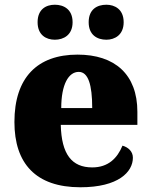

<svg xmlns="http://www.w3.org/2000/svg" viewBox="-20 -782 638 812"><path d="M430 -614C465 -614 503 -634 503 -688C503 -743 465 -762 430 -762C391 -762 355 -743 355 -688C355 -634 391 -614 430 -614ZM212 -614C249 -614 287 -634 287 -688C287 -743 249 -762 212 -762C175 -762 139 -743 139 -688C139 -634 175 -614 212 -614ZM320 10C481 10 542 -55 542 -115C542 -141 523 -159 498 -166C476 -113 438 -74 370 -74C284 -74 240 -129 237 -254H561V-309C561 -468 465 -551 308 -551C138 -551 41 -454 41 -266C41 -91 131 10 320 10ZM370 -325H239C239 -425 270 -478 313 -478C353 -478 370 -424 370 -325Z"/></svg>

Font: Noto Serif Gurmukhi Black
Style: Regular
Weight: 900
Designer: Vaibhav Singh and the Monotype Design Team
Foundry: Monotype Imaging Inc.
Version: Version 2.004